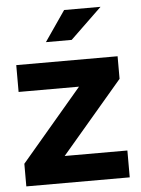

<svg xmlns="http://www.w3.org/2000/svg" viewBox="-53 -780 605 822"><g transform="rotate(-5 249.5 -369.0)"><path d="M26.7 0V-97.3L288.6 -405.7H29V-521H464.5V-424L201.6 -115.4H471.1V0ZM164 -607.9 253.7 -738.2H410.2L274.8 -607.9Z"/></g></svg>

Font: Red Hat Display VF
Style: Regular
Weight: 300
Designer: Pentagram, MCKL
Foundry: Pentagram, MCKL
Version: Version 1.023